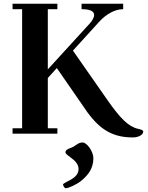

<svg xmlns="http://www.w3.org/2000/svg" viewBox="-20 -713 790 1024"><path d="M316 271C316 276 324 291 330 291C345 291 390 271 416 249C449 221 478 186 478 131C478 94 443 47 421 47C410 47 402 49 389 58C378 66 367 73 354 77C336 83 329 91 329 98C329 107 338 113 361 130C382 145 399 165 399 189C399 221 371 240 337 256C325 262 316 268 316 271ZM47 0H286V-29H235V-297L283 -350L418 -155C493 -40 561 20 688 20C717 20 744 7 744 -12C744 -19 730 -23 716 -26C664 -38 620 -84 554 -178L369 -443L509 -597C544 -635 590 -664 637 -664V-693H415V-664C455 -664 482 -656 482 -633C482 -618 470 -600 458 -587L235 -343V-664H286V-693H47V-664H98V-29H47Z"/></svg>

Font: Monomakh Unicode
Style: Regular
Weight: 400
Version: Version 1.2